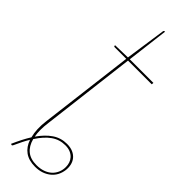

<svg xmlns="http://www.w3.org/2000/svg" viewBox="-290 -681 882 882"><g transform="rotate(45 151.0 -240.0)"><path d="M75.5 104Q64 61 71.5 3L128.5 -459H54Q48 -459 48 -464L48.5 -467L129.5 -469L158 -666Q158 -668.5 159.5 -670.8Q161 -673 163.5 -673H166.5L141.5 -469H295L294 -459H140L84 2Q77 53.5 84 91Q111 52 142.2 30.8Q173.5 9.5 212.5 9.5Q235.5 9.5 251.8 16.8Q268 24 278 36.2Q288 48.5 291.8 64.5Q295.5 80.5 293.5 98.5Q291 117.5 282.8 133.8Q274.5 150 260.2 162Q246 174 226.5 181Q207 188 182.5 188Q142 188 116.2 169.5Q90.5 151 79 116.5Q69.5 132 60.8 149.5Q52 167 43 187Q40.5 192.5 38.2 193.2Q36 194 33.5 192.5L30.5 191Q41.5 166 52.5 144.5Q63.5 123 75.5 104ZM211.5 19.5Q174 19.5 144 40.8Q114 62 87 104Q96.5 140 119.8 159Q143 178 182 178Q206 178 225 171.2Q244 164.5 257 152.5Q270 140.5 277 124Q284 107.5 284 88.5Q284 75.5 280 63.2Q276 51 267.2 41.2Q258.5 31.5 244.8 25.5Q231 19.5 211.5 19.5Z"/></g></svg>

Font: Lato Hairline
Style: Italic
Weight: 100
Italic angle: -7°
Designer: Lukasz Dziedzic
Foundry: tyPoland Lukasz Dziedzic
Version: Version 2.007; 2014-02-27